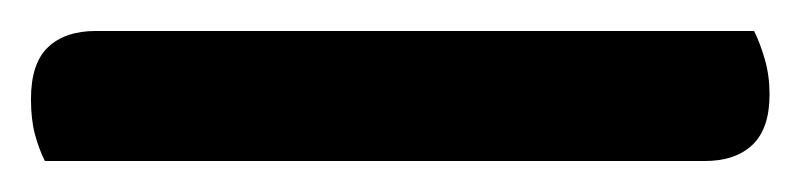

<svg xmlns="http://www.w3.org/2000/svg" viewBox="-20 37 517 124"><path d="M9 141Q5 133 2.5 123.5Q0 114 0 101Q0 78 11 67.5Q22 57 42 57H467Q471 65 474 75.5Q477 86 477 98Q477 120 466 130.5Q455 141 435 141Z"/></svg>

Font: Baloo Thambi 2 Medium
Style: Regular
Weight: 500
Designer: Aadarsh Rajan and Ek Type
Foundry: Ek Type
Version: Version 1.640;hotconv 1.0.111;makeotfexe 2.5.65597; ttfautoh